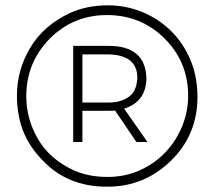

<svg xmlns="http://www.w3.org/2000/svg" viewBox="-20 -709 804 720"><path d="M384.5 -9H379Q233 -9 139 -108.5Q88.5 -160.5 66 -219.8Q43.5 -279 43.5 -350.5Q43.5 -447 94 -531Q144.5 -615 244 -661Q307 -689 385 -689Q452 -689 512.8 -664.2Q573.5 -639.5 620 -594.2Q666.5 -549 693.5 -485.8Q720.5 -422.5 720.5 -346Q720.5 -203 620.8 -106Q521 -9 384.5 -9ZM382.5 -45.5Q449.5 -45.5 505.2 -70.8Q561 -96 601.2 -139Q641.5 -182 663.5 -236.5Q685.5 -291 685.5 -350Q685.5 -477 597 -564.8Q508.5 -652.5 381 -652.5Q254 -652.5 165.5 -563Q78.5 -473.5 78.5 -348Q78.5 -263.5 122.2 -188Q166 -112.5 255 -71Q311.5 -45.5 382.5 -45.5ZM533 -176.5H491.5L411.5 -294.5Q405.5 -293.5 391 -293.5H289V-176.5H254.5V-537H387.5Q524.5 -537 529 -417.5Q529 -328 445.5 -301.5ZM387.5 -324.5Q434 -324.5 463.5 -346.2Q493 -368 495 -417Q495 -502.5 387.5 -505H289V-324.5Z"/></svg>

Font: Argentum Novus Light
Style: Regular
Weight: 300
Designer: Julieta Ulanovsky (font) & Cristiano Sobral (main changes)
Foundry: Julieta Ulanovsky (font) & Cristiano Sobral (main changes)
Version: Version 3.00;November 27, 2020;FontCreator 13.0.0.2655 64-bi